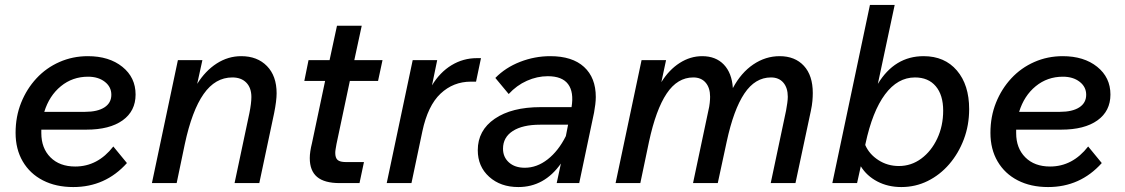

<svg xmlns="http://www.w3.org/2000/svg" viewBox="-20 -740 4547 776"><path d="M493 -81Q406 16 276 16Q206 16 153.5 -11Q101 -38 72 -87.5Q43 -137 43 -203Q43 -269 65.5 -325Q88 -381 127.5 -423.5Q167 -466 220.5 -489.5Q274 -513 335 -513Q421 -513 474.5 -470Q528 -427 528 -358Q528 -291 475.5 -253.5Q423 -216 329 -216H147Q147 -209 147 -202Q147 -141 184 -104Q221 -67 284 -67Q375 -67 438 -148ZM336 -430Q273 -430 226 -391.5Q179 -353 159 -288H324Q374 -288 402 -306Q430 -324 430 -357Q430 -389 403.5 -409.5Q377 -430 336 -430Z M594 0 699 -497H798L777 -401Q810 -454 856 -483.5Q902 -513 955 -513Q1020 -513 1059 -473Q1098 -433 1098 -363Q1098 -333 1088 -283L1028 0H928L988 -283Q996 -323 996 -348Q996 -385 975.5 -406Q955 -427 919 -427Q850 -427 803 -360Q756 -293 727 -158L694 0Z M1241 -162 1294 -413H1210L1227 -497H1312L1342 -636H1442L1412 -497H1526L1508 -413H1394L1340 -158Q1338 -146 1336.5 -137.5Q1335 -129 1335 -122Q1335 -102 1344.5 -93.5Q1354 -85 1378 -85H1451L1433 0H1353Q1291 0 1261.5 -25Q1232 -50 1232 -101Q1232 -126 1241 -162Z M1543 0 1648 -497H1747L1726 -395Q1758 -448 1805 -476.5Q1852 -505 1907 -505H1924L1904 -410H1883Q1812 -410 1760.5 -361.5Q1709 -313 1687 -209L1643 0Z M2230 0 2247 -79Q2180 16 2075 16Q2003 16 1957 -25.5Q1911 -67 1911 -133Q1911 -213 1979.5 -260Q2048 -307 2165 -307H2290Q2300 -368 2276 -400Q2252 -432 2194 -432Q2151 -432 2109.5 -413.5Q2068 -395 2036 -360L1982 -425Q2023 -467 2082 -490Q2141 -513 2204 -513Q2293 -513 2340.5 -469.5Q2388 -426 2388 -348Q2388 -335 2386 -318Q2384 -301 2381 -285L2321 0ZM2101 -62Q2150 -62 2193.5 -96Q2237 -130 2267 -190L2276 -236H2163Q2092 -236 2052.5 -210.5Q2013 -185 2013 -139Q2013 -105 2037 -83.5Q2061 -62 2101 -62Z M2468 0 2573 -497H2672L2653 -408Q2684 -458 2727 -485.5Q2770 -513 2818 -513Q2873 -513 2905.5 -479Q2938 -445 2942 -384Q2975 -446 3024.5 -479.5Q3074 -513 3131 -513Q3193 -513 3229 -474Q3265 -435 3265 -364Q3265 -350 3263.5 -332Q3262 -314 3257 -291L3195 0H3095L3157 -293Q3160 -309 3162 -324Q3164 -339 3164 -349Q3164 -385 3146 -406Q3128 -427 3096 -427Q3032 -427 2988.5 -362Q2945 -297 2917 -167L2881 0H2781L2843 -293Q2847 -309 2848.5 -324Q2850 -339 2850 -349Q2850 -385 2832 -406Q2814 -427 2782 -427Q2718 -427 2674.5 -362Q2631 -297 2603 -167L2568 0Z M3344 0 3496 -720H3596L3528 -401Q3596 -513 3713 -513Q3798 -513 3847.5 -455Q3897 -397 3897 -299Q3897 -234 3875.5 -177Q3854 -120 3816.5 -76.5Q3779 -33 3729.5 -8.5Q3680 16 3623 16Q3569 16 3526 -6.5Q3483 -29 3459 -68L3444 0ZM3478 -159 3477 -154Q3493 -117 3530 -93Q3567 -69 3613 -69Q3663 -69 3703.5 -99Q3744 -129 3768 -180Q3792 -231 3792 -293Q3792 -356 3762 -391.5Q3732 -427 3678 -427Q3608 -427 3557 -358.5Q3506 -290 3478 -159Z M4433 -81Q4346 16 4216 16Q4146 16 4093.5 -11Q4041 -38 4012 -87.5Q3983 -137 3983 -203Q3983 -269 4005.5 -325Q4028 -381 4067.5 -423.5Q4107 -466 4160.5 -489.5Q4214 -513 4275 -513Q4361 -513 4414.5 -470Q4468 -427 4468 -358Q4468 -291 4415.5 -253.5Q4363 -216 4269 -216H4087Q4087 -209 4087 -202Q4087 -141 4124 -104Q4161 -67 4224 -67Q4315 -67 4378 -148ZM4276 -430Q4213 -430 4166 -391.5Q4119 -353 4099 -288H4264Q4314 -288 4342 -306Q4370 -324 4370 -357Q4370 -389 4343.5 -409.5Q4317 -430 4276 -430Z"/></svg>

Font: Wix Madefor Text Medium
Style: Italic
Weight: 500
Italic angle: -12°
Designer: Dalton Maag Ltd
Foundry: Dalton Maag Ltd
Version: Version 3.100